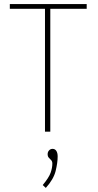

<svg xmlns="http://www.w3.org/2000/svg" viewBox="-20 -644 478 939"><path d="M200 0V-601H28V-624H404V-601H226V0ZM204 275 189 261Q219 225 227.5 201Q236 177 236 156Q236 145 230 139Q224 133 218.5 127Q213 121 213 110Q213 99 220 91.5Q227 84 237 84Q249 84 255.5 94Q262 104 262 121Q262 152 252 192.5Q242 233 204 275Z"/></svg>

Font: Inconsolata SemiCondensed ExtraLight
Style: Regular
Weight: 200
Width: 4
Monospace: yes
Designer: Raph Levien, Cyreal, Brenton Simpson
Foundry: Raph Levien, Cyreal, Google
Version: Version 3.100; ttfautohint (v1.8.4.7-5d5b)